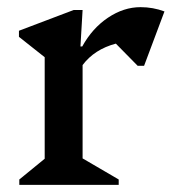

<svg xmlns="http://www.w3.org/2000/svg" viewBox="-20 -517 489 537"><path d="M34 0V-15L105 -73V-357L33 -414V-431L186 -489H211L205 -387H210Q238 -438 282 -467.5Q326 -497 373 -497Q408 -497 440 -485L383 -333H365L304 -395Q244 -379 211 -335V-74L312 -15V0Z"/></svg>

Font: Platypi
Style: Regular
Weight: 400
Designer: David Sargent
Foundry: Bolt Cutter Type
Version: Version 1.200; ttfautohint (v1.8.4.7-5d5b)